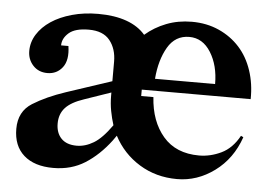

<svg xmlns="http://www.w3.org/2000/svg" viewBox="-43 -560 885 627"><g transform="rotate(5 400.0 -246.0)"><path d="M775 -269H418V-248H458Q463 -169 505 -120Q547 -71 623 -71Q660 -71 695.5 -88Q731 -105 754 -147L762 -143Q737 -71 680.5 -29.5Q624 12 558 12Q489 12 434.5 -21.5Q380 -55 350 -112L338 -95Q301 -46 256 -17.5Q211 11 152 11Q90 11 55.5 -19.5Q21 -50 21 -106Q21 -163 65 -190.5Q109 -218 172 -239L320 -288V-352Q320 -394 298 -421.5Q276 -449 229 -449Q184 -449 163.5 -431Q143 -413 143 -390H167Q174 -344 155.5 -320Q137 -296 106 -296Q77 -296 59 -315.5Q41 -335 41 -363Q41 -392 57 -417.5Q73 -443 101.5 -462Q130 -481 169.5 -492Q209 -503 255 -503Q309 -503 348 -489Q387 -475 410 -448Q440 -474 478.5 -489Q517 -504 562 -504Q611 -504 651 -486Q691 -468 719 -437Q747 -406 761.5 -362.5Q776 -319 775 -269ZM558 -454Q512 -454 487.5 -412Q463 -370 458 -308H655Q655 -369 628.5 -411.5Q602 -454 558 -454ZM154 -135Q154 -104 171.5 -86Q189 -68 222 -68Q250 -68 277.5 -84.5Q305 -101 336 -145Q329 -167 324.5 -191Q320 -215 320 -241V-251L233 -221Q191 -207 172.5 -186.5Q154 -166 154 -135Z"/></g></svg>

Font: Redaction
Style: Bold
Weight: 700
Designer: Jeremy Mickel / Forest Young
Foundry: MCKL
Version: Version 2.001; Redaction Bold